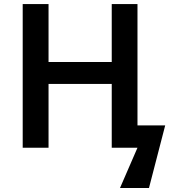

<svg xmlns="http://www.w3.org/2000/svg" viewBox="-20 -734 860 954"><path d="M663.1 -713.9H535.2V-425.8H221.2V-713.9H92.8V0H221.2V-316.9H535.2V0H663.1L576.2 200.2H720.2L800.8 -110.8H663.1Z"/></svg>

Font: Noto Reveo Sans
Style: Regular
Weight: 600
Designer: Monotype Design Team
Foundry: Monotype Imaging Inc.
Version: Version 2.007